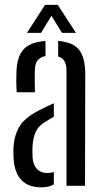

<svg xmlns="http://www.w3.org/2000/svg" viewBox="-20 -778 430 804"><path d="M50 -391.5Q48.5 -412.5 48.2 -435.2Q48 -458 49 -478.5Q51 -539.5 78 -570.5Q105 -601.5 170.5 -606.5V-543.5Q150.5 -539.5 139 -526.8Q127.5 -514 126.5 -489Q125 -467 125.5 -436.5Q126 -406 126.5 -391.5ZM258.5 0V-483.5Q258.5 -532 223.5 -541.5V-606.5Q287.5 -601.5 312.2 -568.2Q337 -535 337 -468L336 0ZM37 -111.5Q36 -124 36 -136.2Q36 -148.5 36.5 -161.5Q40 -215.5 64.5 -252.8Q89 -290 154.5 -321.5Q166 -327.5 179 -333.5Q192 -339.5 205.5 -345.5V-289Q197.5 -285 188.8 -279.8Q180 -274.5 170.5 -268Q138 -249 127.2 -220.2Q116.5 -191.5 116 -160.5Q115.5 -147 115.8 -136.8Q116 -126.5 116.5 -116.5Q119 -87 135 -70.2Q151 -53.5 179 -53.5Q194 -53.5 205.5 -58V-6Q185 6.5 153.5 6.5Q46 6.5 37 -111.5ZM93 -640.5 168.5 -757.5H222L298 -640.5H239.5L195.5 -712L152 -640.5Z"/></svg>

Font: Big Shoulders Stencil Text
Style: Regular
Weight: 400
Designer: Patric King
Foundry: XO Type Co
Version: Version 1.000